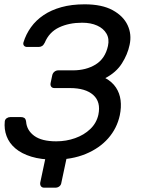

<svg xmlns="http://www.w3.org/2000/svg" viewBox="-20 -730 654 890"><path d="M185.1 140Q174.9 140 170.1 133.6Q165.2 127.3 166.4 117.1L193.6 -11.2L298.4 -42.7L264.4 117.1Q263.2 127.3 255.4 133.6Q247.5 140 236.5 140ZM231.2 10Q170.5 10 125.3 -3.8Q80.1 -17.6 51.3 -42.1Q22.5 -66.6 10.5 -99.1Q-1.6 -131.5 2.2 -167.7Q3.4 -176.7 11 -182Q18.6 -187.3 27.6 -187.3H77.4Q86.5 -187.3 92.9 -183.2Q99.3 -179.1 101.1 -165.6Q104.2 -125.6 138.9 -100.2Q173.6 -74.9 240.4 -74.9Q286.9 -74.9 328.2 -89.6Q369.5 -104.2 398.4 -131.8Q427.3 -159.4 436 -198.2Q448.3 -257.4 412.4 -289.6Q376.5 -321.8 304.1 -321.8H232.4Q222.2 -321.8 217.4 -328.3Q212.6 -334.9 214.6 -345.1L221.9 -379.7Q223.9 -390.7 231.9 -397.3Q239.9 -403.9 250.1 -403.9H317.7Q379.3 -403.9 423.4 -431.1Q467.6 -458.3 480.5 -517.1Q487.6 -550 473.6 -574.1Q459.6 -598.3 430.2 -611.5Q400.9 -624.7 360.8 -624.7Q299.9 -624.7 254 -603Q208 -581.3 187.6 -532.4Q182 -521.1 175 -516.7Q168 -512.3 158.9 -512.3H105.5Q96.5 -512.3 91.5 -518Q86.5 -523.7 88.5 -532.7Q100.3 -571.4 123.6 -603.8Q146.9 -636.3 182.2 -660Q217.4 -683.8 264.9 -696.9Q312.3 -710 372.2 -710Q452.7 -710 502.3 -682.8Q551.9 -655.6 571.6 -613.1Q591.4 -570.6 580.8 -522.1Q571.4 -477.3 544.8 -435.7Q518.2 -394 468.3 -368Q500.1 -350.6 517.5 -324.3Q534.9 -298.1 539 -265.3Q543 -232.6 535.4 -196Q522.2 -134.9 481.5 -88.7Q440.9 -42.6 377.2 -16.3Q313.6 10 231.2 10Z"/></svg>

Font: Rubik Light
Style: Italic
Weight: 300
Italic angle: -12°
Designer: Hubert and Fischer
Foundry: Hubert and Fischer
Version: Version 2.300;gftools[0.9.30]